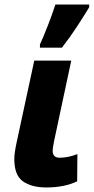

<svg xmlns="http://www.w3.org/2000/svg" viewBox="-20 -816 413 846"><path d="M184 10Q263 10 320 -17L321 -137Q279 -121 243 -121Q212 -121 212 -152Q212 -163 218 -193L294 -549H131L54 -192Q43 -142 43 -115Q43 -44 81 -17Q119 10 184 10ZM156 -606H253Q290 -654 319 -698.5Q348 -743 373 -784V-796H224Q212 -758 192 -706.5Q172 -655 156 -620Z"/></svg>

Font: Noto Sans Display Extra
Style: Italic
Weight: 800
Italic angle: -12°
Designer: Monotype Design Team
Foundry: Monotype Imaging Inc.
Version: Version 1.900